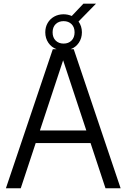

<svg xmlns="http://www.w3.org/2000/svg" viewBox="-20 -1002 674 1022"><path d="M462 -240.5H170L90.5 0H11.5L261 -740H281.5Q254 -750 237.5 -774.2Q221 -798.5 221 -830Q221 -857.5 233.5 -879.2Q246 -901 268.2 -913.5Q290.5 -926 318.5 -926Q340.5 -926 362 -917L424 -982.5H491L398 -887.5Q416 -862.5 416 -830Q416 -798.5 399.5 -774.2Q383 -750 355.5 -740H372.5L622 0H541.5ZM318.5 -770Q344.5 -770 360.8 -786.2Q377 -802.5 377 -830Q377 -857.5 360.8 -873.5Q344.5 -889.5 318.5 -889.5Q292.5 -889.5 276.2 -873.5Q260 -857.5 260 -830Q260 -802.5 276.2 -786.2Q292.5 -770 318.5 -770ZM192.5 -307.5H439.5L316 -681Z"/></svg>

Font: Encode Sans Semi Condensed
Style: Regular
Weight: 400
Width: 4
Designer: Multiple Designers
Foundry: Impallari Type
Version: Version 2.000